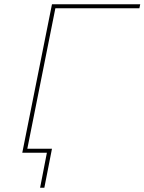

<svg xmlns="http://www.w3.org/2000/svg" viewBox="-20 -720 681 905"><path d="M637 -681H241L105 0H85L225 -700H641ZM225 -19 189 165H169L201 0H85L90 -19Z"/></svg>

Font: Montserrat Alternates Thin
Style: Italic
Weight: 250
Italic angle: -11.3°
Designer: Julieta Ulanovsky
Foundry: Julieta Ulanovsky
Version: Version 7.200